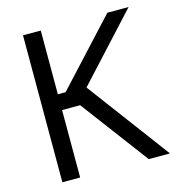

<svg xmlns="http://www.w3.org/2000/svg" viewBox="-108 -823 861 918"><g transform="rotate(-15 323.0 -363.5)"><path d="M265.6 -333.8H176.1V0H88.1V-727.3H176.1V-411.9H214.5L505.7 -727.3H610.8L316.8 -407.7L620.7 0H515.6Z"/></g></svg>

Font: Fast_Sans
Style: Regular
Weight: 400
Designer: Rasmus Andersson
Foundry: rsms
Version: Version 3.018;git-588b23468